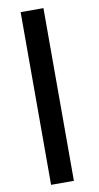

<svg xmlns="http://www.w3.org/2000/svg" viewBox="-100 -821 517 1004"><g transform="rotate(-10 158.0 -318.5)"><path d="M86.4 140.1V-776.9H207.5V140.1Z"/></g></svg>

Font: Epilogue
Style: Bold
Weight: 700
Designer: Tyler Finck
Foundry: Etcetera Type Co
Version: Version 2.112